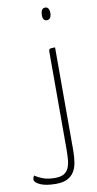

<svg xmlns="http://www.w3.org/2000/svg" viewBox="-221 -754 501 990"><g transform="rotate(-10 29.0 -258.5)"><path d="M106 37Q106 72 101.5 101Q97 130 84 150.5Q71 171 48.5 182.5Q26 194 -11 194Q-64 194 -93 180.5Q-122 167 -122 153Q-122 142 -115 132Q-98 144 -73 153.5Q-48 163 -10 163Q18 163 34.5 154Q51 145 59.5 127.5Q68 110 70.5 85Q73 60 73 27V-482Q73 -496 79.5 -498Q86 -500 106 -500ZM68 -678Q69 -711 91 -711Q113 -711 113 -677Q111 -645 89 -645Q66 -646 68 -678Z"/></g></svg>

Font: Yanone Kaffeesatz Thin
Style: Regular
Weight: 250
Designer: Yanone
Foundry: Yanone Font Production. Not for release.
Version: Version 1.002